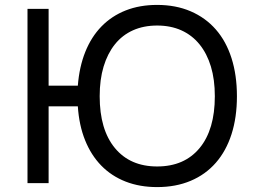

<svg xmlns="http://www.w3.org/2000/svg" viewBox="-20 -746 1034 782"><path d="M92 0V-710H178V-397H297Q303 -474 327.5 -535Q352 -596 393.5 -638.5Q435 -681 492 -703.5Q549 -726 620 -726Q696 -726 756.5 -700Q817 -674 859 -626Q901 -578 923 -509Q945 -440 945 -354Q945 -268 923 -199.5Q901 -131 859 -83Q817 -35 756.5 -9.5Q696 16 620 16Q549 16 491.5 -6.5Q434 -29 392.5 -71.5Q351 -114 326.5 -175Q302 -236 297 -313H178V0ZM620 -68Q731 -68 793 -143Q855 -218 855 -354Q855 -422 839 -475Q823 -528 792.5 -565.5Q762 -603 718.5 -622.5Q675 -642 620 -642Q565 -642 521.5 -622.5Q478 -603 448 -565.5Q418 -528 402 -475Q386 -422 386 -354Q386 -218 448 -143Q510 -68 620 -68Z"/></svg>

Font: Geist
Style: Regular
Weight: 400
Designer: Basement.studio, Andrés Briganti, Mateo Zaragoza
Foundry: Basement.studio, Vercel, Andrés Briganti, Guido Ferreyra, Mateo Zaragoza
Version: Version 1.401